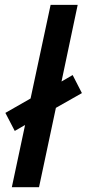

<svg xmlns="http://www.w3.org/2000/svg" viewBox="-20 -780 361 800"><path d="M29.3 0 84.5 -259.3 41.5 -234.4 2.4 -309.6 107.4 -369.6 190.9 -759.8H303.7L236.3 -440.4L282.7 -467.3L321.3 -392.1L212.9 -330.6L142.6 0Z"/></svg>

Font: Open Sans SemiBold
Style: Italic
Weight: 600
Italic angle: -12°
Designer: Monotype Design Team
Foundry: Monotype Imaging Inc.
Version: Version 3.003; ttfautohint (v1.8.4)